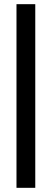

<svg xmlns="http://www.w3.org/2000/svg" viewBox="-20 -795 248 920"><path d="M59 -775V105H149V-775Z"/></svg>

Font: LT Wave Medium
Style: Regular
Weight: 500
Designer: Daniel Lyons
Version: Version 2.5 (Glyphs App)